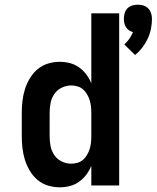

<svg xmlns="http://www.w3.org/2000/svg" viewBox="-20 -792 669 820"><path d="M557 -557 511 -602Q523 -613 532.5 -626.5Q542 -640 548 -655Q539 -657 531 -662.5Q523 -668 518 -676Q513 -684 511 -693.5Q509 -703 509 -712Q509 -724 512.5 -736Q516 -748 524.5 -756.5Q533 -765 545 -768.5Q557 -772 569 -772Q581 -772 592.5 -768.5Q604 -765 612.5 -756.5Q621 -748 625 -736Q629 -724 629 -712Q629 -690 624.5 -668Q620 -646 610.5 -626Q601 -606 587.5 -588.5Q574 -571 557 -557ZM235 8Q210 8 185 0.5Q160 -7 140.5 -23.5Q121 -40 107.5 -62.5Q94 -85 86.5 -109Q79 -133 76 -158.5Q73 -184 73 -210V-310Q73 -336 76 -361.5Q79 -387 86.5 -411Q94 -435 107.5 -457.5Q121 -480 140.5 -496.5Q160 -513 185 -520.5Q210 -528 235 -528Q257 -528 278.5 -522.5Q300 -517 318 -504Q336 -491 349 -473.5Q362 -456 370 -436V-735H489V0H370V-84Q362 -64 349 -46.5Q336 -29 318 -16Q300 -3 278.5 2.5Q257 8 235 8ZM284 -93Q298 -93 311.5 -97Q325 -101 335 -110Q345 -119 352 -131Q359 -143 363 -156Q367 -169 368.5 -182.5Q370 -196 370 -210V-310Q370 -324 368.5 -337.5Q367 -351 363 -364Q359 -377 352 -389Q345 -401 335 -410Q325 -419 311.5 -423Q298 -427 284 -427Q263 -427 243.5 -417.5Q224 -408 212 -390.5Q200 -373 196 -352Q192 -331 192 -310V-210Q192 -189 196 -168Q200 -147 212 -129.5Q224 -112 243.5 -102.5Q263 -93 284 -93Z"/></svg>

Font: Zed Sans Extended
Style: Bold
Weight: 700
Width: 7
Designer: Belleve Invis
Foundry: Belleve Invis
Version: Version 1.0.0; ttfautohint (v1.8.4)